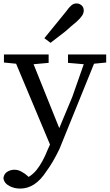

<svg xmlns="http://www.w3.org/2000/svg" viewBox="-31 -830 641 1121"><path d="M228 -607Q329 -732 355 -763Q372 -787 385.5 -798.5Q399 -810 415.5 -810Q432 -810 445 -799Q458 -788 458 -768Q458 -754 448.5 -739Q439 -724 416 -703Q384 -677 351 -647Q312 -618 264 -580ZM87 271Q52 271 24 256Q-7 240 -11 210V209Q-7 184 12 172.5Q31 161 53 161Q75 161 94 172Q115 183 131 198L136 203Q160 189 182 163Q218 118 247 45L261 14L63 -458L-8 -465V-475V-512H253V-473V-463L165 -455L315 -82L391 -264L458 -455L366 -463V-512H589V-465L518 -458L316 40Q278 119 240 170Q207 221 169 246Q131 271 87 271Z"/></svg>

Font: Early Summer Mincho Screen
Style: Regular
Weight: 400
Designer: GuiWonder
Version: Version 1.002